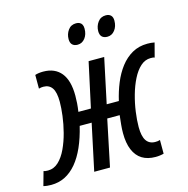

<svg xmlns="http://www.w3.org/2000/svg" viewBox="-154 -840 935 953"><g transform="rotate(-15 313.0 -363.5)"><path d="M-5.9 7.8Q-16.1 7.8 -26.1 6.8Q-36.1 5.9 -45.9 3.4L-25.9 -68.4Q-22 -66.9 -16.8 -66.2Q-11.7 -65.4 -3.4 -65.4Q27.3 -65.4 51 -87.6Q74.7 -109.9 91.8 -146.5Q108.9 -183.1 119.9 -225.6Q130.9 -268.1 136 -308.8Q141.1 -349.6 141.1 -379.9Q141.1 -429.2 126 -451.2Q110.8 -473.1 81.5 -473.1Q76.2 -473.1 70.1 -472.4Q64 -471.7 58.1 -469.7V-540Q66.4 -543 77.1 -544.4Q87.9 -545.9 99.6 -545.9Q159.7 -545.9 191.7 -506.6Q223.6 -467.3 223.6 -389.6Q223.6 -371.1 222.2 -350.3Q220.7 -329.6 217.3 -307.6H281.7L331.5 -537.6H411.6L362.8 -307.6H425.3Q436 -354.5 453.6 -397.2Q471.2 -439.9 496.8 -473.4Q522.5 -506.8 556.9 -526.4Q591.3 -545.9 635.3 -545.9Q644.5 -545.9 653.8 -545.2Q663.1 -544.4 671.9 -542.5L652.8 -469.7Q648.9 -471.7 644.5 -472.2Q640.1 -472.7 632.3 -472.7Q603.5 -472.7 580.3 -451.7Q557.1 -430.7 539.6 -395.8Q522 -360.8 510.3 -319.1Q498.5 -277.3 492.7 -234.9Q486.8 -192.4 486.8 -157.2Q486.8 -109.4 502.2 -86.9Q517.6 -64.5 547.9 -64.5Q554.2 -64.5 560.3 -65.2Q566.4 -65.9 572.3 -67.9V2.4Q563.5 4.9 552.5 6.3Q541.5 7.8 530.3 7.8Q489.3 7.8 461.2 -9.5Q433.1 -26.9 418.5 -61.8Q403.8 -96.7 403.8 -147.9Q403.8 -168.5 406 -191.4Q408.2 -214.4 411.1 -238.8H347.2L297.4 0H216.3L267.1 -238.8H205.6Q191.4 -179.7 171.1 -134Q150.9 -88.4 124.3 -56.6Q97.7 -24.9 65.2 -8.5Q32.7 7.8 -5.9 7.8ZM453.6 -630.4Q435.5 -630.4 425.8 -639.9Q416 -649.4 416 -668.5Q416 -694.3 430.9 -714.8Q445.8 -735.4 472.2 -735.4Q488.8 -735.4 498 -726.3Q507.3 -717.3 507.3 -699.2Q507.3 -669.4 491.9 -649.9Q476.6 -630.4 453.6 -630.4ZM300.8 -630.4Q283.2 -630.4 273.4 -639.9Q263.7 -649.4 263.7 -668.5Q263.7 -694.3 278.3 -714.8Q293 -735.4 319.8 -735.4Q330.6 -735.4 338.1 -731.4Q345.7 -727.5 349.9 -719.5Q354 -711.4 354 -699.2Q354 -669.4 338.9 -649.9Q323.7 -630.4 300.8 -630.4Z"/></g></svg>

Font: Open Sans Condensed Medium
Style: Italic
Weight: 500
Width: 3
Italic angle: -12°
Designer: Monotype Design Team
Foundry: Monotype Imaging Inc.
Version: Version 3.000